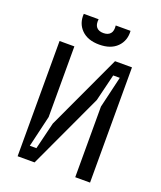

<svg xmlns="http://www.w3.org/2000/svg" viewBox="-160 -994 921 1096"><g transform="rotate(20 300.0 -446.5)"><path d="M170 -271 125 -80H165L205 -244L417 -700H520V0H430V-429L475 -620H435L395 -456L183 0H80V-700H170ZM299 -828Q327 -828 341 -844Q355 -860 351 -893H441Q445 -834 407 -796Q369 -758 299 -758Q229 -758 191 -796Q153 -834 157 -893H247Q243 -860 257 -844Q271 -828 299 -828Z"/></g></svg>

Font: Fliege Mono Thin
Style: Regular
Weight: 100
Version: Version 0.020;Glyphs 3.3 (3306)